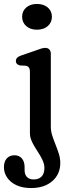

<svg xmlns="http://www.w3.org/2000/svg" viewBox="-45 -719 368 972"><path d="M212.3 -77Q212.3 -55 219.6 -32.4Q226.9 -9.8 236.3 13.4Q245.6 36.6 252.9 59.5Q260.2 82.5 260.2 105.4Q260.2 162.9 219.8 197.9Q179.4 233 112.7 233Q68.1 233 37.3 218.2Q6.6 203.4 -9.3 179.3Q-25.1 155.3 -25.1 127.8Q-25.1 98.3 -10.4 82.6Q4.4 67 28.3 67Q52 67 65.8 83.2Q79.5 99.5 79.5 126.6V142.2Q79.5 164.3 91.5 177Q103.4 189.7 126.8 189.4Q151.9 189.1 165.9 174.3Q179.8 159.6 179.8 131.3Q179.8 114 172.4 96.6Q165 79.3 154.2 61.9Q143.3 44.6 132.3 27Q121.3 9.5 113.9 -8.5Q106.5 -26.4 106.5 -45V-354.2Q106.5 -370.4 101.1 -377.3Q95.8 -384.2 85.9 -386.2L54.9 -387.8Q46 -390.4 40.6 -396Q35.3 -401.6 35.3 -410.2Q35.3 -419.6 41.6 -426.4Q48 -433.2 60.9 -437.6L136.3 -463.6Q151 -469.1 162.7 -472.9Q174.4 -476.6 184.5 -476.6Q197.5 -476.6 204.9 -468.5Q212.3 -460.4 212.3 -446.6ZM141.8 -568.6Q108.6 -568.6 87.8 -586.9Q67 -605.3 67 -634.4Q67 -663 87.8 -681Q108.6 -699 141.8 -699Q175.9 -699 196.9 -681Q217.8 -663 217.8 -634.4Q217.8 -605.3 196.9 -586.9Q175.9 -568.6 141.8 -568.6Z"/></svg>

Font: Fraunces SuperSoft
Style: Regular
Weight: 900
Version: Version 1.000;[b76b70a41]